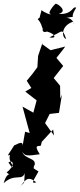

<svg xmlns="http://www.w3.org/2000/svg" viewBox="-63 -783 436 1048"><path d="M-17 104C10 86 22 121 -27 158C6 186 -21 139 -43 217C16 161 57 207 72 162C66 242 77 195 40 245C75 202 84 172 135 212C100 224 125 195 147 153L121 136C118 113 148 103 126 116C135 78 72 87 59 46C73 67 81 70 154 59C119 4 147 17 160 12L165 -9L227 -76L232 -43L183 -111L208 -161L259 -167L275 -266L266 -245L265 -315L230 -357L282 -423L245 -467C261 -488 278 -507 293 -529L213 -509L166 -543L170 -552L145 -478L141 -416C123 -391 103 -365 83 -342L108 -303L75 -283L137 -235L119 -168L60 -201L99 -57L74 -64L60 15C67 -28 7 21 16 8C-6 46 -34 76 -8 62C-21 100 18 120 2 131ZM233 -592C274 -609 278 -633 298 -570C273 -578 268 -643 337 -665C347 -623 344 -686 299 -685C369 -702 306 -666 353 -741C331 -752 335 -702 257 -707C311 -722 251 -763 243 -762C246 -774 187 -707 214 -707C217 -698 172 -718 164 -728C143 -657 164 -703 143 -678C181 -639 154 -602 197 -644C159 -640 163 -597 193 -611C244 -597 246 -570 207 -579Z"/></svg>

Font: Asimov Aggro
Style: It
Weight: 500
Designer: Google
Version: Version 2.000980; 2014